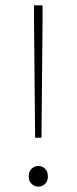

<svg xmlns="http://www.w3.org/2000/svg" viewBox="-20 -690 288 722"><path d="M112 -172 108 -608V-670H140V-608L136 -172ZM124 12Q111 12 99.5 2Q88 -8 88 -26Q88 -46 99.5 -56Q111 -66 124 -66Q138 -66 149 -56Q160 -46 160 -26Q160 -8 149 2Q138 12 124 12Z"/></svg>

Font: Assistant ExtraLight
Style: Regular
Weight: 200
Designer: Hebrew By Ben Nathan, Latin by Paul Hunt
Version: Version 3.000